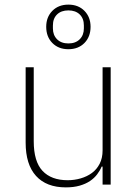

<svg xmlns="http://www.w3.org/2000/svg" viewBox="-20 -799 599 831"><path d="M424 -78H420Q413 -61 400.5 -44.5Q388 -28 369.5 -15.5Q351 -3 325 4.5Q299 12 265 12Q181 12 136 -37.5Q91 -87 91 -182V-508H126V-188Q126 -100 164 -59.5Q202 -19 273 -19Q302 -19 329.5 -27Q357 -35 378 -50.5Q399 -66 411.5 -90.5Q424 -115 424 -148V-508H459V0H424ZM276 -586Q233 -586 206.5 -613Q180 -640 180 -683Q180 -725 206.5 -752Q233 -779 276 -779Q319 -779 345.5 -752Q372 -725 372 -683Q372 -640 345.5 -613Q319 -586 276 -586ZM276 -611Q307 -611 325 -629Q343 -647 343 -676V-689Q343 -719 325 -736.5Q307 -754 276 -754Q245 -754 227 -736.5Q209 -719 209 -689V-676Q209 -647 227 -629Q245 -611 276 -611Z"/></svg>

Font: IBM Plex Sans ExtLt
Style: Regular
Weight: 200
Designer: Mike Abbink, Paul van der Laan, Pieter van Rosmalen
Foundry: Bold Monday
Version: Version 3.005